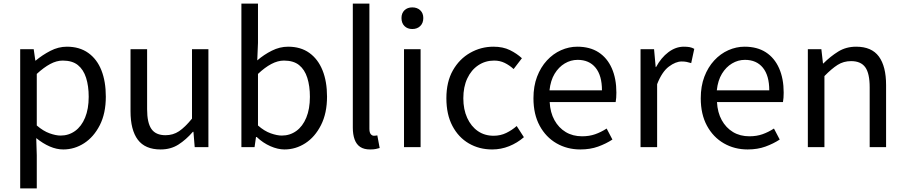

<svg xmlns="http://www.w3.org/2000/svg" viewBox="-20 -816 5019 1065"><path d="M92 229V-543H167L176 -480H178Q215 -511 259.5 -534Q304 -557 351 -557Q421 -557 469.5 -522.5Q518 -488 542.5 -426Q567 -364 567 -280Q567 -187 533.5 -121.5Q500 -56 446.5 -21.5Q393 13 331 13Q294 13 256 -3.5Q218 -20 181 -50L184 45V229ZM316 -64Q361 -64 396.5 -89.5Q432 -115 452 -163.5Q472 -212 472 -279Q472 -339 457.5 -384.5Q443 -430 412 -455Q381 -480 328 -480Q294 -480 258.5 -461Q223 -442 184 -406V-120Q220 -89 255 -76.5Q290 -64 316 -64Z M871 13Q785 13 744.5 -41Q704 -95 704 -199V-543H796V-210Q796 -135 820 -100.5Q844 -66 898 -66Q940 -66 973 -88Q1006 -110 1045 -158V-543H1136V0H1060L1053 -85H1050Q1012 -41 969.5 -14Q927 13 871 13Z M1558 13Q1521 13 1480 -5Q1439 -23 1404 -56H1400L1392 0H1319V-796H1411V-578L1407 -481Q1444 -513 1488 -535Q1532 -557 1578 -557Q1648 -557 1696 -522.5Q1744 -488 1769 -426Q1794 -364 1794 -280Q1794 -188 1760.5 -122Q1727 -56 1673.5 -21.5Q1620 13 1558 13ZM1543 -64Q1588 -64 1623.5 -89.5Q1659 -115 1679 -163.5Q1699 -212 1699 -279Q1699 -339 1684.5 -384.5Q1670 -430 1639 -455Q1608 -480 1555 -480Q1521 -480 1485 -461Q1449 -442 1411 -406V-120Q1446 -89 1481.5 -76.5Q1517 -64 1543 -64Z M2033 13Q1999 13 1978 -1Q1957 -15 1947 -42.5Q1937 -70 1937 -108V-796H2029V-102Q2029 -81 2036.5 -72Q2044 -63 2054 -63Q2058 -63 2062 -63.5Q2066 -64 2073 -65L2086 5Q2076 8 2064 10.5Q2052 13 2033 13Z M2221 0V-543H2313V0ZM2267 -655Q2240 -655 2223.5 -671.5Q2207 -688 2207 -716Q2207 -743 2223.5 -759Q2240 -775 2267 -775Q2294 -775 2311 -759Q2328 -743 2328 -716Q2328 -688 2311 -671.5Q2294 -655 2267 -655Z M2710 13Q2638 13 2580.5 -20.5Q2523 -54 2489.5 -117.5Q2456 -181 2456 -271Q2456 -362 2492 -425.5Q2528 -489 2588 -523Q2648 -557 2717 -557Q2770 -557 2808.5 -538Q2847 -519 2875 -493L2829 -433Q2806 -454 2779.5 -467Q2753 -480 2721 -480Q2672 -480 2633 -454Q2594 -428 2572 -381Q2550 -334 2550 -271Q2550 -209 2571.5 -162Q2593 -115 2630.5 -89Q2668 -63 2718 -63Q2756 -63 2788 -78.5Q2820 -94 2846 -117L2886 -55Q2849 -23 2804 -5Q2759 13 2710 13Z M3199 13Q3126 13 3067 -21Q3008 -55 2973.5 -118.5Q2939 -182 2939 -271Q2939 -338 2959 -390.5Q2979 -443 3013.5 -480.5Q3048 -518 3092 -537.5Q3136 -557 3182 -557Q3252 -557 3300 -526Q3348 -495 3373.5 -437.5Q3399 -380 3399 -302Q3399 -287 3398 -274Q3397 -261 3395 -250H3029Q3032 -192 3055.5 -149.5Q3079 -107 3118 -83.5Q3157 -60 3209 -60Q3249 -60 3281.5 -71.5Q3314 -83 3345 -103L3377 -42Q3342 -19 3298 -3Q3254 13 3199 13ZM3028 -315H3319Q3319 -397 3283.5 -440.5Q3248 -484 3184 -484Q3146 -484 3112.5 -464Q3079 -444 3056.5 -407Q3034 -370 3028 -315Z M3533 0V-543H3608L3617 -444H3619Q3647 -496 3687.5 -526.5Q3728 -557 3773 -557Q3792 -557 3805.5 -554.5Q3819 -552 3831 -545L3814 -466Q3800 -470 3789 -472.5Q3778 -475 3761 -475Q3728 -475 3690 -446.5Q3652 -418 3625 -349V0Z M4127 13Q4054 13 3995 -21Q3936 -55 3901.5 -118.5Q3867 -182 3867 -271Q3867 -338 3887 -390.5Q3907 -443 3941.5 -480.5Q3976 -518 4020 -537.5Q4064 -557 4110 -557Q4180 -557 4228 -526Q4276 -495 4301.5 -437.5Q4327 -380 4327 -302Q4327 -287 4326 -274Q4325 -261 4323 -250H3957Q3960 -192 3983.5 -149.5Q4007 -107 4046 -83.5Q4085 -60 4137 -60Q4177 -60 4209.5 -71.5Q4242 -83 4273 -103L4305 -42Q4270 -19 4226 -3Q4182 13 4127 13ZM3956 -315H4247Q4247 -397 4211.5 -440.5Q4176 -484 4112 -484Q4074 -484 4040.5 -464Q4007 -444 3984.5 -407Q3962 -370 3956 -315Z M4461 0V-543H4536L4545 -464H4547Q4586 -503 4629.5 -530Q4673 -557 4729 -557Q4815 -557 4855 -502.5Q4895 -448 4895 -344V0H4804V-332Q4804 -409 4779.5 -443Q4755 -477 4701 -477Q4659 -477 4626 -456Q4593 -435 4553 -394V0Z"/></svg>

Font: Noto Sans KR Thin
Style: Regular
Weight: 400
Version: Version 2.004-H2;hotconv 1.0.118;makeotfexe 2.5.65603